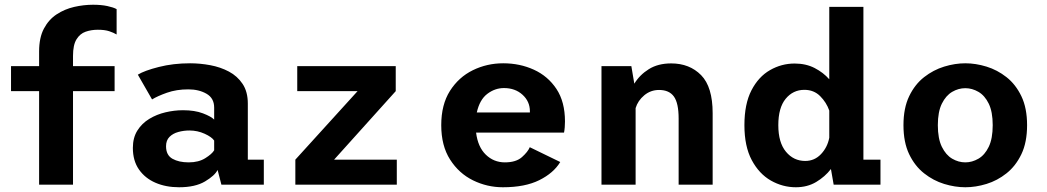

<svg xmlns="http://www.w3.org/2000/svg" viewBox="-20 -779 4415 810"><path d="M145 0V-394.5H26.5V-500H145V-562Q145 -620 165.2 -658.2Q185.5 -696.5 219 -718.5Q252.5 -740.5 292.8 -749.8Q333 -759 372.5 -759Q407 -759 432.8 -753.5Q458.5 -748 472 -740.5V-633.5Q459.5 -641 441 -647.2Q422.5 -653.5 392.5 -653.5Q365 -653.5 341.2 -645.2Q317.5 -637 302.8 -613.2Q288 -589.5 288 -543V-500H463.5V-394.5H288V0Z M735.5 11Q680 11 636 -8Q592 -27 566.2 -64Q540.5 -101 540.5 -155Q540.5 -198 559.5 -228.2Q578.5 -258.5 609.8 -277.5Q641 -296.5 678.2 -305.2Q715.5 -314 752 -314Q801.5 -314 836.2 -300.8Q871 -287.5 883.5 -274.5V-325Q883.5 -365 851.2 -383.5Q819 -402 774.5 -402Q724.5 -402 684.2 -387.8Q644 -373.5 621.5 -359.5L561.5 -464Q589 -481 650 -496.5Q711 -512 782 -512Q824 -512 867 -504Q910 -496 945.8 -477Q981.5 -458 1003.5 -425Q1025.5 -392 1025.5 -342V-105.5H1093V0H914L898 -62Q886 -38 844.8 -13.5Q803.5 11 735.5 11ZM776 -94Q818 -94 846.2 -111.8Q874.5 -129.5 883.5 -145V-186Q873.5 -201 843.2 -214.8Q813 -228.5 779 -228.5Q755 -228.5 732.2 -222.2Q709.5 -216 695 -201.5Q680.5 -187 680.5 -162Q680.5 -124.5 707.5 -109.2Q734.5 -94 776 -94Z M1226 0V-105.5L1488.5 -394.5H1234V-500H1649.5V-394.5L1389.5 -105.5H1654V0Z M2101.5 11Q2035 11 1975.5 -18.2Q1916 -47.5 1878.8 -105.8Q1841.5 -164 1841.5 -251Q1841.5 -337.5 1878.2 -395.5Q1915 -453.5 1974.8 -482.8Q2034.5 -512 2103 -512Q2173 -512 2232.2 -485Q2291.5 -458 2327.5 -403.8Q2363.5 -349.5 2363.5 -266.5Q2363.5 -255 2362.5 -242.2Q2361.5 -229.5 2359.5 -219.5H1988.5Q1996 -159 2029.5 -126.5Q2063 -94 2110 -94Q2157 -94 2182 -116.2Q2207 -138.5 2215 -158L2343.5 -95.5Q2315.5 -49 2255.2 -19Q2195 11 2101.5 11ZM2106 -407.5Q2068 -407.5 2035.8 -383Q2003.5 -358.5 1991.5 -304.5H2215.5V-309.5Q2215.5 -351 2184.5 -379.2Q2153.5 -407.5 2106 -407.5Z M2517.5 0V-500H2643.5L2656 -426Q2678.5 -463 2717.2 -487.2Q2756 -511.5 2811.5 -511.5Q2889 -511.5 2937.8 -462Q2986.5 -412.5 2986.5 -301.5V0H2843V-279Q2843 -344 2823 -371.8Q2803 -399.5 2760.5 -399.5Q2725 -399.5 2698 -377Q2671 -354.5 2661.5 -323V0Z M3337.5 11Q3282 11 3232.2 -17.2Q3182.5 -45.5 3151.5 -103.5Q3120.5 -161.5 3120.5 -251Q3120.5 -340.5 3150.2 -398Q3180 -455.5 3228.5 -483.2Q3277 -511 3332.5 -511Q3380 -511 3416.8 -492Q3453.5 -473 3478.5 -444.5V-750H3622.5V-105.5H3694.5V0H3497L3485.5 -66Q3460.5 -33.5 3423.2 -11.2Q3386 11 3337.5 11ZM3263.5 -251Q3263.5 -177.5 3295.8 -138.8Q3328 -100 3377 -100Q3416.5 -100 3443.8 -129Q3471 -158 3478.5 -198V-312.5Q3466.5 -347 3440 -373.5Q3413.5 -400 3373.5 -400Q3325.5 -400 3294.5 -362.2Q3263.5 -324.5 3263.5 -251Z M4052.5 11Q4009 11 3963.2 -3Q3917.5 -17 3878.5 -47.8Q3839.5 -78.5 3815.5 -128.5Q3791.5 -178.5 3791.5 -251Q3791.5 -323 3815.5 -373Q3839.5 -423 3878.5 -453.5Q3917.5 -484 3963.2 -498Q4009 -512 4052.5 -512Q4096 -512 4141.8 -498Q4187.5 -484 4226.2 -453.5Q4265 -423 4289 -373Q4313 -323 4313 -251Q4313 -178.5 4289 -128.5Q4265 -78.5 4226.2 -47.8Q4187.5 -17 4141.8 -3Q4096 11 4052.5 11ZM4052.5 -94Q4081 -94 4107.8 -109.5Q4134.5 -125 4151.2 -159.5Q4168 -194 4168 -251Q4168 -307.5 4151.2 -341.8Q4134.5 -376 4107.8 -391.5Q4081 -407 4052.5 -407Q4023.5 -407 3997 -391.5Q3970.5 -376 3953.5 -341.8Q3936.5 -307.5 3936.5 -251Q3936.5 -194 3953.5 -159.5Q3970.5 -125 3997 -109.5Q4023.5 -94 4052.5 -94Z"/></svg>

Font: Trispace SemiBold
Style: Regular
Weight: 600
Designer: Tyler Finck
Foundry: Etcetera Type Company
Version: Version 1.210; ttfautohint (v1.8.3)